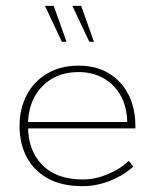

<svg xmlns="http://www.w3.org/2000/svg" viewBox="-20 -628 531 658"><path d="M263 10Q192 10 144 -16.5Q96 -43 71.5 -89.5Q47 -136 47 -196Q47 -256 72 -303Q97 -350 142.5 -376.5Q188 -403 249 -403Q310 -403 353.5 -376.5Q397 -350 420.5 -303.5Q444 -257 444 -195V-188H71V-210H416Q415 -261 394 -299.5Q373 -338 335.5 -359.5Q298 -381 249 -381Q196 -381 157 -357.5Q118 -334 97 -293.5Q76 -253 76 -201V-196Q76 -113 124.5 -63Q173 -13 264 -13Q306 -13 349.5 -31Q393 -49 421 -77L437 -57Q402 -26 356 -8Q310 10 263 10ZM286 -485 228 -608H258L302 -485ZM192 -485 134 -608H164L208 -485Z"/></svg>

Font: Rokkitt Thin
Style: Regular
Weight: 250
Version: Version 3.103